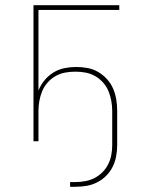

<svg xmlns="http://www.w3.org/2000/svg" viewBox="-20 -540 540 734"><path d="M248 174V156H268Q287 156 306 152.5Q325 149 341.5 140.5Q358 132 371.5 118.5Q385 105 393.5 88Q402 71 405.5 52.5Q409 34 409 15V-116Q409 -135 405.5 -154.5Q402 -174 394.5 -192Q387 -210 373.5 -225Q360 -240 343 -249.5Q326 -259 307 -262.5Q288 -266 268 -266Q248 -266 229 -262.5Q210 -259 193 -249.5Q176 -240 162.5 -225Q149 -210 141.5 -192Q134 -174 130.5 -154.5Q127 -135 127 -116V0H108V-520H436V-502H127V-194Q136 -216 150.5 -233.5Q165 -251 184.5 -263Q204 -275 226.5 -279.5Q249 -284 271 -284Q293 -284 314.5 -280Q336 -276 355 -265Q374 -254 389 -237.5Q404 -221 412.5 -201Q421 -181 424.5 -159.5Q428 -138 428 -116V15Q428 36 424 57.5Q420 79 410.5 98Q401 117 386 132Q371 147 351.5 157Q332 167 311 170.5Q290 174 268 174Z"/></svg>

Font: Iosevka Term Curly Thin
Style: Regular
Weight: 100
Designer: Belleve Invis
Foundry: Belleve Invis
Version: Version 32.3.0